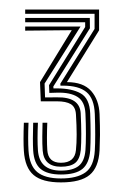

<svg xmlns="http://www.w3.org/2000/svg" viewBox="-20 -820 261 404"><path d="M108.2 -436.2Q69.2 -436.2 50.9 -451.6Q32.5 -467 30.2 -502.5Q29.5 -512.8 29.5 -528.1Q29.5 -543.5 30.2 -561.8H40Q38.5 -526.8 40 -503Q42 -471.8 58.2 -458.1Q74.5 -444.5 108.2 -444.5Q141.8 -444.5 159.6 -457.1Q177.5 -469.8 179.5 -503.2Q181.2 -531.8 179.5 -580Q178.2 -612.8 162 -626.2Q145.8 -639.8 112.5 -639.8H107.2L107 -644L179 -759.2V-791H33V-800H188.5V-756.2L120.8 -647.2Q155.2 -647.2 171.8 -628.6Q188.2 -610 189.5 -580Q190.5 -553.8 190.4 -536.2Q190.2 -518.8 189.5 -503.5Q187.5 -467.5 168.6 -451.9Q149.8 -436.2 108.2 -436.2ZM108.2 -452.8Q79.5 -452.8 65.5 -464.5Q51.5 -476.2 49.8 -503.5Q49.2 -512.8 49.2 -529.1Q49.2 -545.5 49.8 -561.8H59.8Q58.2 -526.2 59.8 -503.8Q62.8 -461 108.2 -461Q133.2 -461 145.6 -470.9Q158 -480.8 159.8 -504.2Q160.8 -516.5 160.8 -538.4Q160.8 -560.2 159.8 -581Q158.5 -606.5 143.1 -616.1Q127.8 -625.8 100 -625L83.8 -624.5L83.2 -640.8L159.2 -763.2V-773.2H33V-782.2H169L169.2 -760.5L92.2 -638L92.5 -634H100Q131 -634 149.8 -623.5Q168.5 -613 169.8 -581.2Q171.5 -533.5 169.8 -503.5Q167.8 -476.5 153.5 -464.6Q139.2 -452.8 108.2 -452.8ZM108.2 -469.2Q72.5 -469.2 69.8 -503.2Q68.8 -517.5 69 -532.9Q69.2 -548.2 69.5 -561.8H79.5Q78.8 -544.8 78.8 -529.8Q78.8 -514.8 79.5 -504.5Q81.2 -477.5 108.2 -477.5Q137.2 -477.5 139.8 -504.2Q142.8 -531.8 139.8 -579.5Q138.8 -595 128.9 -600.9Q119 -606.8 100 -606.8H65.8L64.2 -647.2L131 -756.5L33 -755.5V-764.2H149.5L73.8 -644.2L74.8 -615L100 -615.2Q147.5 -616 149.8 -582Q152.2 -532.8 150 -504.5Q148 -484.8 138 -477Q128 -469.2 108.2 -469.2Z"/></svg>

Font: Big Shoulders Inline Display
Style: Regular
Weight: 400
Designer: Patric King
Foundry: XO Type Co
Version: Version 1.000